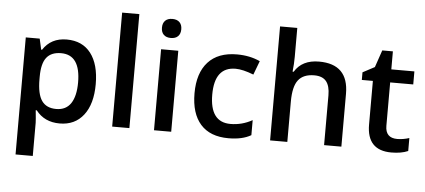

<svg xmlns="http://www.w3.org/2000/svg" viewBox="-60 -898 2824 1275"><g transform="rotate(5 1352.0 -260.0)"><path d="M454.1 -272Q454.1 -456.1 325.2 -456.1Q259.8 -456.1 228.3 -416Q196.8 -376 196.8 -288.1V-271Q196.8 -172.4 227.8 -128.2Q258.8 -84 324.2 -84Q389.6 -84 421.9 -132.8Q454.1 -181.6 454.1 -272ZM196.8 -64H189.9Q196.8 4.4 196.8 19V240.2H82V-540H174.8Q178.7 -524.9 190.9 -467.8H196.8Q250 -549.8 354.5 -549.8Q459 -549.8 515.4 -476.6Q571.8 -403.3 571.8 -271Q571.8 -138.7 514.4 -64.5Q457 9.8 355.5 9.8Q253.9 9.8 196.8 -64Z M819.8 0H705.1V-759.8H819.8Z M993.9 -636.7Q977.1 -653.3 977.1 -683.6Q977.1 -713.9 993.9 -730.5Q1010.7 -747.1 1041.5 -747.1Q1072.3 -747.1 1089.1 -730.5Q1106 -713.9 1106 -683.6Q1106 -653.3 1089.1 -636.7Q1072.3 -620.1 1041.5 -620.1Q1010.7 -620.1 993.9 -636.7ZM1098.6 0H983.9V-540H1098.6Z M1489.7 -549.8Q1575.2 -549.8 1643.6 -518.1L1608.9 -425.8Q1536.1 -454.1 1488.8 -454.1Q1348.6 -454.1 1348.6 -270Q1348.6 -85.9 1485.8 -85.9Q1562.5 -85.9 1630.9 -124V-23.9Q1573.7 9.8 1480.5 9.8Q1357.9 9.8 1294.2 -62Q1230.5 -133.8 1230.5 -268.6Q1230.5 -403.3 1297.1 -476.6Q1363.8 -549.8 1489.7 -549.8Z M2036.6 -549.8Q2232.9 -549.8 2232.9 -352.1V0H2117.7V-332Q2117.7 -394.5 2092.5 -425.3Q2067.4 -456.1 2012.7 -456.1Q1940.4 -456.1 1906.5 -412.8Q1872.6 -369.6 1872.6 -268.1V0H1757.8V-759.8H1872.6V-566.9Q1872.6 -520.5 1866.7 -467.8H1874Q1923.3 -549.8 2036.6 -549.8Z M2518.6 -164.1Q2518.6 -83 2597.7 -83Q2635.7 -83 2677.7 -96.2V-9.8Q2632.8 9.8 2566.4 9.8Q2403.3 9.8 2403.3 -162.1V-453.1H2329.6V-503.9L2408.7 -545.9L2447.8 -660.2H2518.6V-540H2672.4V-453.1H2518.6Z"/></g></svg>

Font: OpenSans-Semibold
Style: Regular
Weight: 600
Foundry: Ascender Corporation
Version: Version 1.10